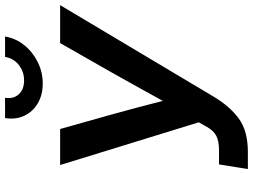

<svg xmlns="http://www.w3.org/2000/svg" viewBox="-138 -842 981 744"><g transform="rotate(-90 352.0 -470.5)"><path d="M68.4 0 86.4 -111.8H141.1Q177.7 -111.8 197.8 -122.8Q217.8 -133.8 231.4 -158.2L249.5 -190.4L84 -727.5H223.6L278.3 -533.2Q293.5 -479.5 306.6 -429.4Q319.8 -379.4 332.5 -329.6Q359.9 -379.4 387.7 -429.4Q415.5 -479.5 445.8 -533.2L556.6 -727.5H703.6L349.1 -132.8Q311.5 -69.8 263.7 -34.9Q215.8 0 134.3 0ZM399.9 -794.9Q355 -794.9 322.5 -814.5Q290 -834 274.7 -866.9Q259.3 -899.9 266.1 -940.9H344.7Q339.4 -908.2 358.2 -887.7Q377 -867.2 411.6 -867.2Q446.3 -867.2 471.9 -887.7Q497.6 -908.2 502.9 -940.9H582Q575.2 -899.9 548.8 -866.9Q522.5 -834 483.4 -814.5Q444.3 -794.9 399.9 -794.9Z"/></g></svg>

Font: Inter Display SemiBold
Style: Italic
Weight: 600
Italic angle: -9.39999°
Designer: Rasmus Andersson
Foundry: rsms
Version: Version 4.000;git-a52131595